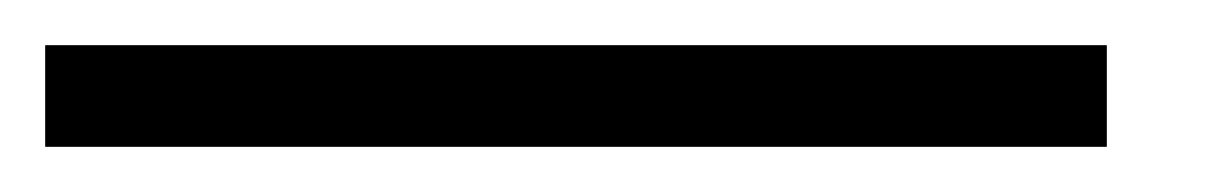

<svg xmlns="http://www.w3.org/2000/svg" viewBox="-117 68 537 85"><path d="M-97 88H373V133H-97Z"/></svg>

Font: Tiro Kannada
Style: Italic
Weight: 400
Italic angle: -11°
Designer: Kannada: John Hudson & Fiona Ross, assisted by Kaja Sojewska. Latin: John Hudson with Paul Hanslow, assisted by Kaja Soj
Foundry: Tiro Typeworks Ltd.
Version: Version 1.52